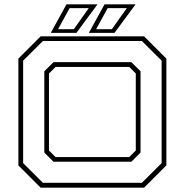

<svg xmlns="http://www.w3.org/2000/svg" viewBox="-20 -868 854 888"><path d="M168 0 65 -103V-597L168 -700H646.5L749.5 -597V-103L646.5 0ZM178.5 -22.5H636L727.5 -113.5V-587.5L636 -678.5H178.5L87 -587.5V-113.5ZM227.5 -120 185 -162.5V-538.5L227.5 -580.5H587.5L630 -538.5V-162.5L587.5 -120ZM237 -141.5H577.5L608 -172V-528L577.5 -558.5H237L206.5 -528V-172ZM391 -716 463.5 -848H607L509.5 -716ZM215 -716 287.5 -848H431L333.5 -716ZM248.5 -733H321.5L390.5 -830.5H302ZM424.5 -733H497.5L566.5 -830.5H478Z"/></svg>

Font: Tourney Expanded ExtraLight
Style: Regular
Weight: 200
Width: 7
Designer: Tyler Finck
Foundry: Etcetera Type Co
Version: Version 1.010; ttfautohint (v1.8.3)